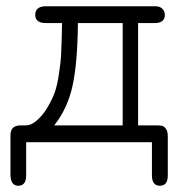

<svg xmlns="http://www.w3.org/2000/svg" viewBox="-20 -451 565 609"><path d="M13.2 -22Q13.2 -52.7 43.9 -53.2H61Q77.1 -53.2 91.8 -64.9Q113.8 -82 129.9 -109.1Q146 -136.2 154.1 -159.2Q162.1 -182.1 167.5 -220Q172.9 -257.8 173.8 -275.4Q174.8 -293 175.8 -333.5Q176.8 -374 176.8 -377.9H125Q91.8 -377.9 91.8 -403.8Q91.8 -430.7 125 -431.2H472.2Q487.3 -431.2 495.1 -423.1Q502.9 -415 502.9 -403.8Q502.9 -378.9 473.1 -377.9H418V-53.2H480Q488.8 -53.2 494.9 -51.5Q501 -49.8 506.6 -42Q512.2 -34.2 512.2 -19V106Q512.2 138.2 487.1 138.2Q461.9 138.2 461.9 105V0H63V105Q63 138.2 38.1 138.2Q13.2 138.2 13.2 102.1ZM151.9 -53.2H369.1V-377.9H227.1Q226.1 -252.9 210.4 -180.2Q194.8 -107.4 151.9 -53.2Z"/></svg>

Font: CMU Typewriter Text
Style: Light
Weight: 200
Version: Version 0.7.0